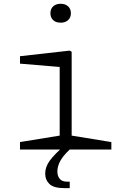

<svg xmlns="http://www.w3.org/2000/svg" viewBox="-20 -774 660 994"><path d="M83.5 -38.5 304.5 -74.5 289 -42.5V-452.5L311 -425.5L83.5 -444.5V-483L341 -512L351 -506V-42.5L335.5 -74.5L556.5 -38.5V0H83.5ZM241 -705.5Q241 -728.5 255.8 -741.5Q270.5 -754.5 294 -754.5Q317.5 -754.5 332.2 -741.5Q347 -728.5 347 -705.5Q347 -682.5 332.2 -669.5Q317.5 -656.5 294 -656.5Q278.5 -656.5 266.5 -662.2Q254.5 -668 247.8 -679.2Q241 -690.5 241 -705.5ZM214 124Q214 90 237.8 57.5Q261.5 25 312 -18.5L341 0Q305.5 33.5 291.2 60.8Q277 88 277 114Q277 137 289.2 151.8Q301.5 166.5 326.5 166.5H341V200H314Q258.5 200 236.2 178.8Q214 157.5 214 124Z"/></svg>

Font: Monaspace Xenon Var ExtraLight
Style: Regular
Weight: 200
Designer: Riley Cran and the Lettermatic Team
Version: Version 1.200 (Monaspace Xenon Var)